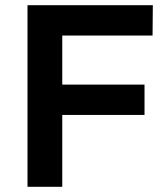

<svg xmlns="http://www.w3.org/2000/svg" viewBox="-20 -720 623 740"><path d="M86 -700H569L568 -583H220V-394H537V-277H220V0H86Z"/></svg>

Font: Montserrat Medium
Style: Regular
Weight: 500
Designer: Julieta Ulanovsky
Foundry: Julieta Ulanovsky
Version: Version 6.001